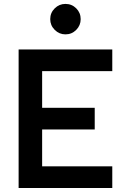

<svg xmlns="http://www.w3.org/2000/svg" viewBox="-20 -941 626 961"><path d="M73.2 0V-693.4H542V-585H190.9V-401.4H454.1V-293H190.9V-108.4H542V0ZM307.6 -769Q276.4 -769 253.9 -791.5Q231.4 -814 231.4 -845.2Q231.4 -877 253.9 -899.2Q276.4 -921.4 307.6 -921.4Q339.4 -921.4 361.6 -899.2Q383.8 -877 383.8 -845.2Q383.8 -814 361.6 -791.5Q339.4 -769 307.6 -769Z"/></svg>

Font: Cascadia Code SemiBold
Style: Regular
Weight: 600
Monospace: yes
Designer: Aaron Bell
Foundry: Saja Typeworks
Version: Version 2404.023; ttfautohint (v1.8.4)